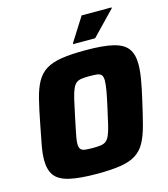

<svg xmlns="http://www.w3.org/2000/svg" viewBox="-129 -996 966 1104"><g transform="rotate(-15 353.5 -443.5)"><path d="M314 8Q208 8 147 -6.5Q86 -21 61.5 -55Q37 -89 37 -147Q37 -185 46.5 -235.5Q56 -286 69 -352Q85 -436 100 -496Q115 -556 137 -595Q159 -634 194.5 -656Q230 -678 286.5 -687Q343 -696 429 -696Q535 -696 594.5 -681.5Q654 -667 679 -633Q704 -599 704 -540Q704 -501 695.5 -451Q687 -401 672 -336Q653 -251 637 -191Q621 -131 599.5 -92.5Q578 -54 543.5 -32Q509 -10 454 -1Q399 8 314 8ZM327 -142Q355 -142 373.5 -144.5Q392 -147 404.5 -156.5Q417 -166 426.5 -187.5Q436 -209 445 -247Q454 -285 467 -344Q480 -402 486.5 -439.5Q493 -477 493 -499Q493 -522 484.5 -532Q476 -542 458.5 -544Q441 -546 413 -546Q385 -546 366.5 -543.5Q348 -541 335.5 -531.5Q323 -522 313.5 -500.5Q304 -479 295 -441Q286 -403 274 -344Q266 -304 259.5 -274Q253 -244 249.5 -223Q246 -202 246 -187Q246 -166 254.5 -156Q263 -146 280.5 -144Q298 -142 327 -142ZM371 -748V-753L461 -895H639V-890L502 -748Z"/></g></svg>

Font: Saira Thin ExtraBold
Style: Italic
Weight: 800
Italic angle: -12°
Version: Version 1.101